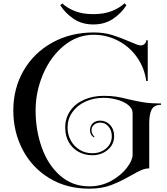

<svg xmlns="http://www.w3.org/2000/svg" viewBox="-20 -1015 1005 1154"><path d="M543 -820Q604 -820 654.5 -804.5Q705 -789 764 -763Q811 -742 825 -742Q839 -742 849 -751Q859 -760 859 -773H868V-528H859Q848 -608 803 -671.5Q758 -735 689.5 -770.5Q621 -806 543 -806Q445 -806 365 -741Q285 -676 239.5 -570.5Q194 -465 194 -351Q194 -232 231.5 -127.5Q269 -23 342 41Q415 105 517 105Q589 105 648.5 72Q708 39 742.5 -6.5Q777 -52 777 -85V-335Q777 -363 750.5 -384Q724 -405 683.5 -416Q643 -427 604 -427Q542 -427 492.5 -404Q443 -381 414.5 -340Q386 -299 386 -249Q386 -206 405.5 -170.5Q425 -135 459 -114.5Q493 -94 535 -94Q584 -94 618 -123Q652 -152 652 -197Q652 -230 632.5 -254Q613 -278 583 -278Q560 -278 545 -265Q530 -252 530 -232Q530 -221 535.5 -210Q541 -199 548 -193L545 -189Q521 -203 521 -232Q521 -258 537.5 -274Q554 -290 583 -290Q617 -290 641.5 -264Q666 -238 666 -197Q666 -147 627.5 -114.5Q589 -82 535 -82Q490 -82 453 -102Q416 -122 394 -159.5Q372 -197 372 -249Q372 -305 402 -348.5Q432 -392 485 -415.5Q538 -439 604 -439Q646 -439 678.5 -434Q711 -429 753 -418Q804 -406 846 -399.5Q888 -393 948 -393V-385Q906 -385 891.5 -356.5Q877 -328 877 -275V-3Q854 -3 830.5 7Q807 17 767 40Q702 77 646.5 98Q591 119 517 119Q380 119 276.5 56Q173 -7 116.5 -114.5Q60 -222 60 -351Q60 -484 122 -591Q184 -698 294.5 -759Q405 -820 543 -820ZM740 -984Q711 -937 660.5 -902.5Q610 -868 541 -868Q472 -868 421.5 -902.5Q371 -937 342 -984L355 -994Q383 -967 429.5 -948.5Q476 -930 541 -930Q606 -930 653 -949Q700 -968 728 -995Z"/></svg>

Font: Myanmar April Display
Style: Regular
Weight: 400
Designer: Khon Soe Zaw Thu
Foundry: Myanmar OS
Version: Version 2.50 April 12, 2019